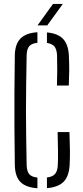

<svg xmlns="http://www.w3.org/2000/svg" viewBox="-20 -972 429 998"><path d="M174.5 6.5Q114.5 2.5 86.2 -26.2Q58 -55 57 -115.5Q55.5 -219.5 55 -309.5Q54.5 -399.5 55 -489.5Q55.5 -579.5 57 -683.5Q58 -743 86.5 -771.8Q115 -800.5 174.5 -804.5V-749.5Q145 -746.5 132.2 -732Q119.5 -717.5 118.5 -685Q117 -600 116 -531.5Q115 -463 115 -399.5Q115 -336 116 -267.5Q117 -199 118.5 -114Q119.5 -81.5 132 -66.8Q144.5 -52 174.5 -49ZM276 -527.5Q277.5 -571 277.5 -606.2Q277.5 -641.5 276.5 -685Q275 -715.5 263.2 -730Q251.5 -744.5 224 -749V-803.5Q280.5 -798.5 307.8 -769.8Q335 -741 338 -683.5Q340 -640.5 339.8 -605.2Q339.5 -570 337.5 -527.5ZM224 6V-49.5Q253.5 -53 266.2 -67.8Q279 -82.5 280.5 -114Q282 -148 281.5 -185.5Q281 -223 279.5 -285.5H341Q343 -231.5 343.5 -193Q344 -154.5 342 -115.5Q339 -56.5 311.2 -27.8Q283.5 1 224 6ZM175 -840 255.5 -951.5H306.5L225.5 -840Z"/></svg>

Font: Big Shoulders Stencil Text Light
Style: Regular
Weight: 300
Designer: Patric King
Foundry: XO Type Co
Version: Version 1.000